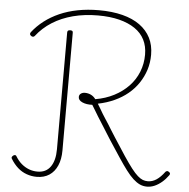

<svg xmlns="http://www.w3.org/2000/svg" viewBox="-70 -1217 1285 1306"><g transform="rotate(5 572.0 -564.5)"><path d="M982 19Q955 19 932.5 8.5Q910 -2 887 -23Q864 -44 837.5 -79Q811 -114 779 -162.5Q747 -211 705 -275Q691 -297 678.5 -317Q666 -337 654 -356Q642 -375 631 -392.5Q620 -410 608.5 -428Q597 -446 586.5 -464.5Q576 -483 563 -503Q523 -501 495 -513.5Q467 -526 467 -548Q467 -563 478.5 -571.5Q490 -580 506 -580Q528 -580 547 -571Q566 -562 580 -543Q650 -555 707 -584.5Q764 -614 805.5 -657.5Q847 -701 869 -756.5Q891 -812 891 -874Q891 -932 868.5 -976Q846 -1020 802 -1050Q758 -1080 695 -1096Q632 -1112 550 -1112Q458 -1112 379.5 -1091.5Q301 -1071 238.5 -1031.5Q176 -992 132 -935Q128 -931 123 -929.5Q118 -928 110 -932Q101 -938 99.5 -944Q98 -950 103 -958Q137 -1002 182.5 -1037Q228 -1072 284.5 -1097Q341 -1122 408.5 -1135Q476 -1148 553 -1148Q643 -1148 713.5 -1130Q784 -1112 832.5 -1077Q881 -1042 906.5 -992Q932 -942 932 -877Q932 -822 916.5 -773.5Q901 -725 872.5 -682.5Q844 -640 803.5 -606.5Q763 -573 711.5 -549.5Q660 -526 600 -514Q611 -497 620 -481Q629 -465 639 -448.5Q649 -432 660 -415.5Q671 -399 682.5 -381Q694 -363 706.5 -342Q719 -321 735 -297Q781 -225 814 -175.5Q847 -126 871.5 -94.5Q896 -63 915 -46.5Q934 -30 950 -24Q966 -18 984 -18Q1015 -18 1043 -36.5Q1071 -55 1099 -93Q1105 -98 1110.5 -98.5Q1116 -99 1123 -93Q1130 -89 1130.5 -83.5Q1131 -78 1127 -72Q1107 -44 1083 -23.5Q1059 -3 1033.5 8Q1008 19 982 19ZM229 18Q193 18 159.5 6Q126 -6 99 -30Q72 -54 50 -90Q46 -96 48.5 -101.5Q51 -107 57 -112Q64 -117 70.5 -116.5Q77 -116 80 -109Q98 -79 121.5 -59Q145 -39 172.5 -28.5Q200 -18 231 -18Q289 -18 319.5 -61Q350 -104 350 -181V-978Q350 -987 354.5 -991Q359 -995 370 -995Q380 -995 384 -991.5Q388 -988 388 -980V-176Q388 -116 369 -72.5Q350 -29 314.5 -5.5Q279 18 229 18Z"/></g></svg>

Font: Playwrite CL Thin
Style: Regular
Weight: 100
Designer: Veronika Burian, José Scaglione
Foundry: TypeTogether
Version: Version 1.002